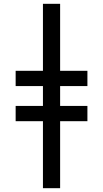

<svg xmlns="http://www.w3.org/2000/svg" viewBox="-20 -843 540 1006"><path d="M205 143V-208H62V-288H205V-392H62V-472H205V-823H295V-472H438V-392H295V-288H438V-208H295V143Z"/></svg>

Font: Iosevka SS18 Medium
Style: Regular
Weight: 500
Monospace: yes
Designer: Belleve Invis
Foundry: Belleve Invis
Version: Version 25.1.1; ttfautohint (v1.8.4)